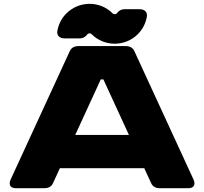

<svg xmlns="http://www.w3.org/2000/svg" viewBox="-20 -993 1077 1013"><path d="M64 0H212.9C234.4 0 251 -7.3 259.8 -26.9L295.9 -105.5H741.2L777.3 -26.9C786.1 -7.3 802.7 0 824.2 0H973.1C1003.9 0 1013.2 -19.5 1000.5 -46.9L689 -723.1C680.2 -742.2 663.6 -750 642.1 -750H395C373.5 -750 356.9 -742.2 348.1 -723.1L36.6 -46.9C23.9 -19.5 33.2 0 64 0ZM377 -281.2 511.7 -574.2H525.4L660.2 -281.2ZM320.8 -790.5H402.3C427.2 -790.5 441.4 -812.5 441.4 -812.5C447.3 -818.8 456.5 -818.8 462.9 -813C529.8 -745.6 639.6 -745.6 707 -812.5C732.4 -837.9 749 -870.6 754.9 -904.8C758.8 -930.2 742.2 -944.3 716.8 -944.3H635.3C610.4 -944.3 596.2 -922.4 596.2 -922.4C590.3 -916 579.6 -917 573.7 -922.9C506.8 -989.7 397.9 -989.3 330.6 -922.4C304.7 -897 288.6 -864.3 282.7 -830.1C278.3 -804.7 295.4 -790.5 320.8 -790.5Z"/></svg>

Font: Gyrotrope Black
Style: Regular
Weight: 900
Designer: David Moles
Version: Version 1.003;Glyphs 3.3.1 (3343)